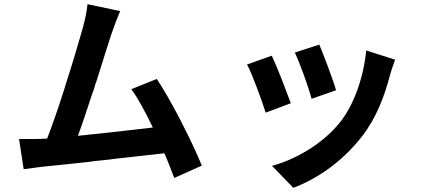

<svg xmlns="http://www.w3.org/2000/svg" viewBox="-20 -806 2040 917"><path d="M944 -15C923 -67 891 -135 856 -204L851 -214C846 -224 841 -234 836 -243L831 -253C796 -319 760 -382 729 -429L607 -380C640 -336 675 -269 710 -197C654 -191 587 -183 518 -175L508 -174C477 -170 445 -167 414 -164L403 -163C398 -162 393 -161 388 -161L378 -160C374 -160 371 -159 367 -159L357 -158C355 -158 354 -157 352 -157C372 -211 396 -283 420 -357L426 -373L433 -395L436 -406L440 -416C469 -508 496 -595 512 -643C527 -687 541 -723 554 -753L398 -786C394 -752 389 -722 375 -671C359 -614 327 -505 291 -394L288 -383C260 -295 230 -208 205 -144C196 -144 187 -143 179 -143C162 -142 144 -142 125 -142H115C105 -142 95 -142 85 -142H71L93 2C125 -2 160 -7 185 -10C239 -15 323 -24 414 -34L425 -36C447 -38 470 -41 492 -43L504 -44L509 -45L532 -48C617 -57 701 -67 765 -74C784 -31 799 10 812 44L944 -15Z M1585 -375C1579 -397 1565 -437 1550 -477L1546 -488C1530 -531 1514 -572 1505 -593L1388 -555C1413 -503 1456 -383 1468 -334L1585 -375ZM1710 -156C1778 -244 1817 -348 1843 -449C1849 -469 1855 -489 1867 -521L1729 -565C1717 -440 1672 -307 1604 -222C1521 -118 1389 -43 1279 -14L1381 91C1498 47 1617 -36 1710 -156ZM1369 -313C1359 -340 1344 -380 1328 -421L1324 -431C1307 -474 1290 -515 1278 -540L1160 -498C1184 -454 1232 -322 1249 -268L1369 -313Z"/></svg>

Font: Glow Sans TC Normal
Style: Bold
Weight: 700
Designer: Ryoko NISHIZUKA (kana, bopomofo & ideographs); Paul D. Hunt (Latin, Greek & Cyrillic); Sandoll Communications, Soo-young
Version: Version 0.93